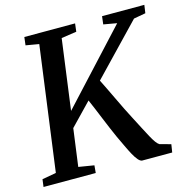

<svg xmlns="http://www.w3.org/2000/svg" viewBox="-112 -847 933 952"><g transform="rotate(-15 354.0 -371.5)"><path d="M-4.5 0 0.5 -38.5 72.5 -51.5 158.5 -690 91 -701.5 96 -743H356.5L351.5 -701.5L273.5 -690L225 -329L558.5 -690L490 -702L495 -743H712L706 -701.5L645 -690.5L402 -437Q412.5 -416 426.2 -387.8Q440 -359.5 454.5 -329Q469 -298.5 482.8 -270.5Q496.5 -242.5 507.5 -222Q526.5 -185.5 541.2 -157Q556 -128.5 567.2 -107.8Q578.5 -87 587.8 -74.2Q597 -61.5 605.5 -56.5L662.5 -41L656 0H501.5Q492 -1 481.2 -13.5Q470.5 -26 459.2 -46.8Q448 -67.5 435.8 -93.5Q423.5 -119.5 410.5 -147Q400.5 -169 389.2 -195.8Q378 -222.5 366.2 -251Q354.5 -279.5 343.2 -306.8Q332 -334 322 -356.5L213.5 -244L187.5 -51.5L267 -38.5L263.5 0Z"/></g></svg>

Font: Merriweather 36pt Medium
Style: Italic
Weight: 500
Italic angle: -7.8°
Version: Version 2.101